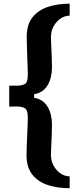

<svg xmlns="http://www.w3.org/2000/svg" viewBox="-20 -820 428 1042"><path d="M358 201.5Q293.5 201.5 240.5 184.5Q187.5 167.5 155.8 128Q124 88.5 124 22Q124 7.5 125 -21.5Q126 -50.5 127.5 -83.5Q129 -116.5 130 -143.8Q131 -171 131 -182Q131 -222.5 115.5 -232.2Q100 -242 72 -242H30V-355H72Q100 -355 115.5 -364.5Q131 -374 131 -414.5Q131 -425.5 130 -453.2Q129 -481 127.8 -514.2Q126.5 -547.5 125.8 -576.8Q125 -606 125 -620Q125 -687 156.5 -726.2Q188 -765.5 240.8 -782.8Q293.5 -800 358 -800V-735Q331.5 -735 308.2 -719Q285 -703 270.8 -677Q256.5 -651 256.5 -620Q256.5 -605 258 -573.8Q259.5 -542.5 260.8 -509.2Q262 -476 262 -455Q262 -397.5 238.2 -357.2Q214.5 -317 165 -308.5V-289.5Q214.5 -281 238.2 -240.8Q262 -200.5 262 -143.5Q262 -122.5 260.8 -89.2Q259.5 -56 258 -24.8Q256.5 6.5 256.5 22Q256.5 52.5 270.8 78.8Q285 105 308.2 121Q331.5 137 358 137Z"/></svg>

Font: Big Shoulders Stencil Text ExtraBold
Style: Regular
Weight: 800
Designer: Patric King
Foundry: XO Type Co
Version: Version 1.000